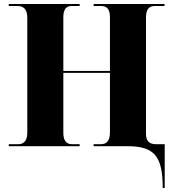

<svg xmlns="http://www.w3.org/2000/svg" viewBox="-20 -734 869 964"><path d="M797 210H807V-10H763C729 -10 713 -27 713 -61V-647C713 -691 732 -704 758 -704H806V-714H450V-704H486C515 -704 532 -691 532 -647V-378H298V-648C298 -691 315 -704 341 -704H380V-714H24V-704H67C95 -704 117 -691 117 -646V-67C117 -26 98 -10 72 -10H24V0H380V-10H341C315 -10 298 -26 298 -67V-368H532V-70C532 -26 515 -10 486 -10H450V0H619C755 0 797 50 797 210Z"/></svg>

Font: Noto Serif Display ExtraBold
Style: Regular
Weight: 800
Designer: Monotype Design Team
Foundry: Monotype Imaging Inc.
Version: Version 2.009